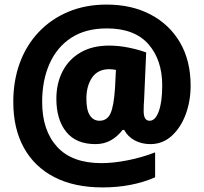

<svg xmlns="http://www.w3.org/2000/svg" viewBox="-20 -743 889 838"><path d="M812 -369Q812 -302 790.5 -244Q769 -186 729.5 -150Q690 -114 636 -114Q599 -114 568.5 -130Q538 -146 522 -176H515Q493 -147 463.5 -130.5Q434 -114 397 -114Q312 -114 269 -167.5Q226 -221 226 -312Q226 -379 253 -431.5Q280 -484 331.5 -514Q383 -544 456 -544Q499 -544 542.5 -535Q586 -526 618 -514L609 -308Q608 -299 607.5 -285Q607 -271 607 -258Q607 -216 633 -216Q658 -216 673 -257Q688 -298 688 -370Q688 -482 627.5 -550.5Q567 -619 446 -619Q354 -619 291.5 -578.5Q229 -538 196.5 -465.5Q164 -393 164 -298Q164 -174 229 -102.5Q294 -31 423 -31Q475 -31 538 -43.5Q601 -56 657 -78V31Q555 75 428 75Q304 75 217 30Q130 -15 84 -98.5Q38 -182 38 -298Q38 -391 66.5 -468.5Q95 -546 149 -603Q203 -660 278 -691.5Q353 -723 445 -723Q555 -723 637.5 -679.5Q720 -636 766 -557Q812 -478 812 -369ZM357 -312Q357 -262 372.5 -239Q388 -216 414 -216Q448 -216 462.5 -248.5Q477 -281 482 -359L486 -438Q470 -441 457 -441Q407 -441 382 -404.5Q357 -368 357 -312Z"/></svg>

Font: Noto Sans Tamil SemiCondensed Black
Style: Regular
Weight: 900
Width: 4
Designer: Jelle Bosma - Monotype Design Team
Foundry: Monotype Imaging Inc.
Version: Version 2.004; ttfautohint (v1.8.4.7-5d5b)